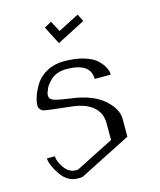

<svg xmlns="http://www.w3.org/2000/svg" viewBox="-117 -874 796 958"><g transform="rotate(-15 281.0 -395.0)"><path d="M267.6 -734.4 376 -790 394.5 -752 249 -676.8 201.2 -769.5 238.3 -790ZM250 -583Q308.6 -583 352.5 -569.3Q396.5 -555.7 417.5 -535.2Q438.5 -514.6 448.2 -495.1Q458 -475.6 458 -458H375Q375 -542 250 -542Q224.6 -542 203.6 -534.2Q182.6 -526.4 170.9 -515.1Q159.2 -503.9 149.4 -491.7Q139.6 -479.5 136.7 -469.7Q133.8 -460 130.9 -455.1Q127.9 -448.2 127.9 -436.5Q127.9 -418.9 149.9 -411.1Q171.9 -403.3 230.5 -395.5Q342.8 -381.8 400.4 -332Q458 -282.2 458 -229.5V-137.7Q453.1 -134.8 348.6 -82Q244.1 -29.3 191.4 -2Q187.5 0 167 0Q112.3 0 77.6 -51.8Q43 -103.5 42 -136.7H83Q83 -111.3 106.9 -76.7Q130.9 -42 167 -42Q175.8 -42 178.7 -43L375 -142.6V-229.5Q375 -282.2 337.4 -314.5Q299.8 -346.7 231.4 -354.5Q214.8 -356.4 187.5 -359.4Q106.4 -368.2 91.3 -371.6Q76.2 -375 69.3 -386.7Q67.4 -389.6 66.4 -391.6Q64.5 -395.5 64.5 -404.3Q64.5 -423.8 73.7 -451.2Q83 -478.5 102.5 -509.8Q122.1 -541 160.6 -562Q199.2 -583 250 -583Z"/></g></svg>

Font: wanta
Style: Medium
Weight: 500
Version: Version 0.91